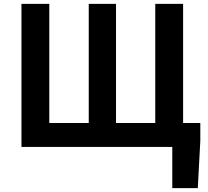

<svg xmlns="http://www.w3.org/2000/svg" viewBox="-20 -760 1074 993"><path d="M927 -124V-740H783V-124H580V-740H439V-124H235V-740H91V0H871V213H1003L1016 -32V-124Z"/></svg>

Font: Noto Sans Japanese Bold
Style: Bold
Weight: 700
Designer: Ryoko NISHIZUKA (kana & ideographs); Paul D. Hunt (Latin, Greek & Cyrillic); Wenlong ZHANG (bopomofo); Sandoll Communica
Foundry: Adobe Systems Incorporated
Version: Version 1.000;PS 1;hotconv 1.0.78;makeotf.lib2.5.61930